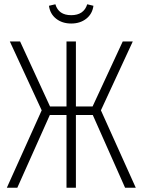

<svg xmlns="http://www.w3.org/2000/svg" viewBox="-20 -878 667 898"><path d="M601 -684 452 -362 615 0H565L414 -340H335V0H291V-340H213L61 0H12L175 -362L26 -684H74L214 -380H291V-684H335V-380H413L554 -684ZM209 -851 239 -858Q254 -807 313 -807Q372 -807 388 -858L417 -851Q412 -813 383.5 -790.5Q355 -768 313 -768Q271 -768 242.5 -790.5Q214 -813 209 -851Z"/></svg>

Font: Fira Sans Extra Condensed ExtraLight
Style: Regular
Weight: 275
Width: 1
Designer: Carrois Corporate & Edenspiekermann AG
Foundry: Carrois Corporate GbR & Edenspiekermann AG
Version: Version 4.203